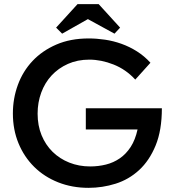

<svg xmlns="http://www.w3.org/2000/svg" viewBox="-20 -895 841 924"><path d="M406 9Q327 9 260 -17.5Q193 -44 144.5 -92Q96 -140 69 -205.5Q42 -271 42 -349Q42 -421 66 -486.5Q90 -552 136.5 -601.5Q183 -651 251 -680.5Q319 -710 407 -710Q445 -710 485.5 -704Q526 -698 565 -684Q604 -670 639.5 -647.5Q675 -625 704 -593L631 -512Q586 -561 526.5 -584.5Q467 -608 410 -608Q353 -608 307 -587.5Q261 -567 228.5 -532Q196 -497 178.5 -449.5Q161 -402 161 -348Q161 -291 180 -244.5Q199 -198 233 -164.5Q267 -131 313.5 -112.5Q360 -94 414 -94Q453 -94 489.5 -103Q526 -112 556.5 -133Q587 -154 609 -188Q631 -222 642 -272H393V-374H759Q759 -268 729 -195Q699 -122 649.5 -76.5Q600 -31 536.5 -11Q473 9 406 9ZM455 -875 558 -762 531 -733 403 -803 279 -733 250 -762 353 -875Z"/></svg>

Font: Tilda Sans Semibold
Style: Regular
Weight: 600
Designer: ParaType Ltd
Foundry: ParaType Ltd
Version: Version 1.009